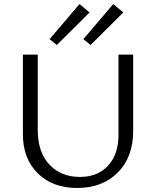

<svg xmlns="http://www.w3.org/2000/svg" viewBox="-20 -930 777 956"><path d="M263 -706 227 -735 376 -910 426 -868ZM431 -706 395 -735 544 -910 594 -868ZM364 6Q242 6 168 -67Q94 -140 94 -262V-658H168V-282Q168 -172 226 -110.5Q284 -49 378 -49Q467 -49 518.5 -105.5Q570 -162 570 -259V-658H643V-277Q643 -148 566.5 -71Q490 6 364 6Z"/></svg>

Font: EauTestInfant
Style: Regular
Weight: 400
Designer: Christian Thalmann (Catharsis Fonts)
Version: Version 0.001;PS 000.001;hotconv 1.0.88;makeotf.lib2.5.64775